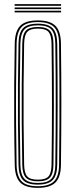

<svg xmlns="http://www.w3.org/2000/svg" viewBox="-20 -905 366 931"><path d="M163.5 6Q103.8 6 78.1 -20Q52.5 -46 51.5 -105.8Q49.2 -215.5 48.8 -309Q48.2 -402.5 48.9 -494.8Q49.5 -587 51.5 -693.5Q52.5 -753.8 78.1 -779.9Q103.8 -806 163.5 -806Q222 -806 248.4 -780.2Q274.8 -754.5 275.5 -693.5Q277.5 -544.8 277.5 -403.4Q277.5 -262 275.5 -105.8Q274.8 -45.2 248.4 -19.6Q222 6 163.5 6ZM163.5 -2Q217.8 -2 241.8 -25.8Q265.8 -49.5 266.5 -106Q267.8 -206.8 268.2 -301.5Q268.8 -396.2 268.2 -492.2Q267.8 -588.2 266.5 -693.5Q265.8 -751 241.5 -774.5Q217.2 -798 163.5 -798Q107.5 -798 84.5 -773.5Q61.5 -749 60.5 -693.5Q58.5 -582.8 57.9 -488.9Q57.2 -395 58 -303Q58.8 -211 60.5 -106Q61.5 -50.5 84.6 -26.2Q107.8 -2 163.5 -2ZM163.5 -9.8Q113 -9.8 91.8 -31.6Q70.5 -53.5 69.8 -106.2Q67.8 -216.8 67.1 -310.6Q66.5 -404.5 67.1 -496.4Q67.8 -588.2 69.8 -693.2Q70.5 -746.2 91.8 -768.2Q113 -790.2 163.5 -790.2Q213.5 -790.2 235.1 -768.2Q256.8 -746.2 257.5 -693.2Q258.5 -609.2 259 -536.2Q259.5 -463.2 259.4 -394.5Q259.2 -325.8 258.8 -255.4Q258.2 -185 257.5 -106.2Q256.8 -54.2 235.4 -32Q214 -9.8 163.5 -9.8ZM163.5 -17.8Q210.2 -17.8 229 -38Q247.8 -58.2 248.2 -106.5Q249.2 -192 249.8 -264.8Q250.2 -337.5 250.2 -405.2Q250.2 -473 249.8 -543Q249.2 -613 248.2 -693Q247.8 -741.2 229.1 -761.8Q210.5 -782.2 163.5 -782.2Q117.5 -782.2 98.6 -762.2Q79.8 -742.2 78.8 -693.2Q76.8 -587.8 76.1 -495.1Q75.5 -402.5 76.1 -308.8Q76.8 -215 78.8 -106.2Q79.8 -57.5 98.8 -37.6Q117.8 -17.8 163.5 -17.8ZM163.5 -25.8Q122 -25.8 105.4 -43.8Q88.8 -61.8 88 -106.5Q86 -217.5 85.4 -311.1Q84.8 -404.8 85.4 -496.4Q86 -588 88 -693Q88.8 -738 105.2 -756.1Q121.8 -774.2 163.5 -774.2Q205.5 -774.2 222.1 -755.9Q238.8 -737.5 239.2 -692.8Q240.2 -605 240.8 -532Q241.2 -459 241.2 -392.1Q241.2 -325.2 240.6 -256.1Q240 -187 239.2 -106.8Q238.8 -62.8 222.4 -44.2Q206 -25.8 163.5 -25.8ZM163.5 -33.8Q202 -33.8 215.8 -50.5Q229.5 -67.2 230 -107Q231 -190.5 231.5 -261.2Q232 -332 232 -398.8Q232 -465.5 231.5 -536.6Q231 -607.8 230 -692.5Q229.5 -732.5 215.9 -749.4Q202.2 -766.2 163.5 -766.2Q126.2 -766.2 112 -750.2Q97.8 -734.2 97 -692.8Q95 -587 94.4 -494.5Q93.8 -402 94.4 -308.5Q95 -215 97 -106.8Q97.8 -65.8 112 -49.8Q126.2 -33.8 163.5 -33.8ZM276.2 -876.8H51V-884.8H276.2ZM276.2 -860.8H51V-868.8H276.2ZM276.2 -845H51V-853H276.2Z"/></svg>

Font: Big Shoulders Inline Display Light
Style: Regular
Weight: 300
Designer: Patric King
Foundry: XO Type Co
Version: Version 1.000